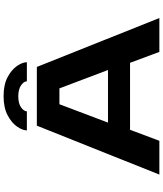

<svg xmlns="http://www.w3.org/2000/svg" viewBox="63 -994 930 1097"><g transform="rotate(-90 528.5 -445.0)"><path d="M974.5 0H781L718.5 -167.5H336L273 0H80L359.5 -700H695ZM482 -571 377 -293.5H677.5L572.5 -571ZM528 -890Q594 -890 637 -867Q680 -844 701 -812.8Q722 -781.5 722 -757H613Q613 -773.5 590.5 -789.8Q568 -806 527 -806Q485.5 -806 463.5 -789.8Q441.5 -773.5 441.5 -757H332.5Q332.5 -781.5 354 -812.8Q375.5 -844 419 -867Q462.5 -890 528 -890Z"/></g></svg>

Font: Trispace Expanded
Style: Bold
Weight: 700
Width: 7
Designer: Tyler Finck
Foundry: Etcetera Type Company
Version: Version 1.210; ttfautohint (v1.8.3)